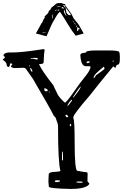

<svg xmlns="http://www.w3.org/2000/svg" viewBox="-43 -1245 823 1286"><path d="M249 -916Q255.9 -913.1 255.9 -911.1Q252 -894.5 249 -825.2Q246.1 -815.4 217.8 -815.4Q242.2 -764.6 313.5 -674.8L342.8 -613.3Q359.4 -585 392.6 -556.6Q412.1 -572.3 454.1 -633.8Q489.3 -685.5 541 -750Q563.5 -782.2 563.5 -797.9L557.6 -801.8H530.3Q500 -801.8 495.1 -875Q495.1 -891.6 530.3 -891.6Q530.3 -907.2 602.5 -907.2H680.7Q755.9 -907.2 755.9 -895.5Q759.8 -886.7 759.8 -864.3V-847.7Q759.8 -811.5 744.1 -811.5Q736.3 -811.5 730.5 -791H727.5L715.8 -800.8Q602.5 -663.1 556.6 -603.5Q453.1 -484.4 448.2 -460.9V-454.1Q457 -438.5 457 -293.9Q457 -100.6 475.6 -100.6H477.5L515.6 -93.8L541 -90.8L543.9 -82L543 -41V-30.3L554.7 -16.6V-11.7Q532.2 20.5 429.7 20.5Q284.2 17.6 284.2 4.9L281.2 -29.3L283.2 -75.2Q283.2 -93.8 325.2 -93.8Q361.3 -95.7 361.3 -100.6V-102.5Q345.7 -159.2 345.7 -405.3Q342.8 -423.8 334 -442.4Q334 -455.1 317.4 -469.7Q283.2 -537.1 187.5 -699.2Q187.5 -704.1 128.9 -786.1Q122.1 -791 113.3 -791L51.8 -789.1Q30.3 -793 30.3 -801.8L40 -815.4Q40 -819.3 28.3 -820.3L23.4 -818.4V-809.6Q23.4 -800.8 12.7 -795.9Q2.9 -795.9 -1 -823.2Q-17.6 -842.8 -23.4 -842.8V-849.6Q-9.8 -854.5 -9.8 -863.3L-19.5 -871.1Q-19.5 -890.6 14.6 -893.6H42Q102.5 -893.6 235.4 -914.1ZM651.4 -797.9Q588.9 -747.1 588.9 -736.3Q584 -730.5 584 -724.6V-722.7H585Q591.8 -723.6 600.6 -741.2Q635.7 -765.6 657.2 -783.2L653.3 -797.9ZM447.3 -596.7V-590.8H448.2Q498 -652.3 498 -665H496.1Q479.5 -648.4 447.3 -596.7ZM373 -230.5 372.1 -228.5V-179.7L373 -170.9H378.9V-200.2Q378.9 -230.5 373 -230.5ZM409.2 -536.1V-535.2Q414.1 -535.2 438.5 -570.3V-576.2H434.6Q409.2 -548.8 409.2 -536.1ZM324.2 -32.2V-30.3L329.1 -25.4H340.8Q358.4 -27.3 358.4 -32.2V-34.2L354.5 -37.1H334Q324.2 -36.1 324.2 -32.2ZM255.9 -654.3 253.9 -652.3V-640.6L260.7 -633.8H270.5Q276.4 -633.8 276.4 -640.6Q276.4 -648.4 255.9 -654.3ZM163.1 -852.5V-850.6H165L174.8 -852.5L206.1 -845.7L210.9 -852.5Q210.9 -857.4 192.4 -857.4H190.4Q163.1 -857.4 163.1 -852.5ZM468.8 -25.4V-23.4L493.2 -20.5Q511.7 -20.5 511.7 -25.4L502 -29.3H472.7ZM395.5 -473.6Q395.5 -463.9 404.3 -460L413.1 -460.9V-462.9Q413.1 -470.7 402.3 -476.6H399.4ZM536.1 -827.1 541 -822.3H543.9Q553.7 -822.3 557.6 -829.1V-834H547.9Q538.1 -834 536.1 -827.1ZM160.2 -791 158.2 -789.1Q164.1 -766.6 169.9 -765.6H173.8V-767.6Q173.8 -779.3 160.2 -791ZM424.8 -410.2V-401.4L427.7 -398.4L433.6 -403.3V-415H429.7ZM711.9 -835.9V-832H713.9L718.8 -834V-838.9H714.8ZM151.4 -806.6V-802.7L154.3 -799.8H156.2V-806.6ZM283.2 -631.8V-630.9L288.1 -625H290V-628.9L286.1 -631.8ZM197.3 -1020.5 235.4 -1089.8Q240.2 -1091.8 248 -1113.3L257.8 -1128.9V-1129.9Q254.9 -1131.8 254.9 -1133.8Q263.7 -1141.6 279.3 -1157.2Q284.2 -1173.8 288.1 -1175.8Q293.9 -1175.8 300.8 -1193.4Q319.3 -1207 334 -1220.7Q346.7 -1226.6 369.1 -1224.6L379.9 -1219.7Q394.5 -1218.8 394.5 -1212.9H393.6V-1210Q393.6 -1207 395.5 -1207Q396.5 -1207 434.6 -1153.3L450.2 -1122.1Q486.3 -1079.1 490.2 -1069.3L517.6 -1020.5L463.9 -1005.9Q438.5 -1038.1 415.5 -1076.2Q392.6 -1114.3 378.9 -1135.7Q365.2 -1157.2 360.4 -1164.1Q351.6 -1169.9 319.3 -1110.4Q305.7 -1091.8 268.6 -1002ZM396.5 -1191.4Q396.5 -1186.5 402.3 -1160.2Q411.1 -1141.6 430.7 -1143.6H431.6L430.7 -1148.4Q400.4 -1191.4 398.4 -1191.4ZM475.6 -1061.5Q469.7 -1037.1 477.5 -1037.1Q481.4 -1039.1 481.4 -1043L478.5 -1043.9V-1044.9L480.5 -1045.9L493.2 -1052.7L492.2 -1053.7Q486.3 -1053.7 485.4 -1054.7Q480.5 -1062.5 476.6 -1063.5H475.6ZM402.3 -1139.6V-1140.6Q402.3 -1142.6 399.4 -1144.5L387.7 -1179.7H386.7Q378.9 -1167 399.4 -1139.6ZM307.6 -1121.1Q312.5 -1121.1 307.6 -1147.5V-1148.4Q301.8 -1148.4 306.6 -1122.1V-1121.1ZM396.5 -1193.4Q396.5 -1197.3 394.5 -1197.3Q391.6 -1211.9 379.9 -1211.9V-1210.9L393.6 -1193.4ZM369.1 -1190.4Q381.8 -1188.5 383.8 -1187.5H384.8V-1188.5Q384.8 -1191.4 377.9 -1198.2Q371.1 -1198.2 369.1 -1191.4ZM338.9 -1197.3Q345.7 -1197.3 366.2 -1201.2L365.2 -1202.1Q343.8 -1204.1 336.9 -1197.3ZM239.3 -1026.4Q239.3 -1024.4 245.1 -1024.4H252Q258.8 -1024.4 268.6 -1026.4V-1027.3H249Q239.3 -1027.3 239.3 -1026.4ZM342.8 -1171.9Q349.6 -1176.8 356.4 -1176.8L350.6 -1181.6H349.6Q341.8 -1175.8 341.8 -1171.9ZM455.1 -1087.9Q455.1 -1083 460.9 -1081.1H462.9V-1083Q462.9 -1086.9 457 -1089.8H455.1ZM465.8 -1072.3Q469.7 -1062.5 472.7 -1062.5L473.6 -1063.5V-1064.5Q471.7 -1073.2 467.8 -1073.2H465.8ZM327.1 -1171.9Q335 -1175.8 337.9 -1179.7L336.9 -1180.7H335.9Q326.2 -1176.8 326.2 -1173.8V-1171.9ZM446.3 -1104.5Q448.2 -1094.7 454.1 -1094.7V-1095.7Q452.1 -1100.6 447.3 -1104.5ZM333 -1204.1 335.9 -1205.1V-1207H334L332 -1204.1ZM254.9 -1089.8Q256.8 -1089.8 257.8 -1094.7Q254.9 -1094.7 254.9 -1089.8ZM444.3 -1108.4H445.3V-1110.4L443.4 -1111.3H441.4ZM245.1 -1049.8Q252 -1053.7 243.2 -1050.8L244.1 -1049.8ZM475.6 -1073.2V-1074.2H473.6V-1073.2Z"/></svg>

Font: Love Ya Like A Sister
Style: Regular
Weight: 400
Designer: Kimberly Geswein
Foundry: Kimberly Geswein
Version: Version 1.002 2007